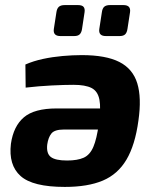

<svg xmlns="http://www.w3.org/2000/svg" viewBox="-20 -724 609 756"><path d="M235 12Q109 12 61 -31Q13 -74 23 -158Q33 -227 74 -262Q115 -297 203 -297H475L463 -214H232Q195 -214 182.5 -198.5Q170 -183 166 -155Q162 -120 180 -106Q198 -92 244 -92Q285 -92 309.5 -103Q334 -114 347.5 -145.5Q361 -177 369 -236Q378 -298 371.5 -331.5Q365 -365 340.5 -377.5Q316 -390 269 -390Q234 -390 183.5 -387.5Q133 -385 81 -379L80 -470Q112 -484 149.5 -492Q187 -500 226.5 -503.5Q266 -507 302 -507Q397 -507 450 -480Q503 -453 520.5 -396Q538 -339 525 -249Q512 -153 478 -95.5Q444 -38 385 -13Q326 12 235 12ZM287 -704Q303 -704 309 -697Q315 -690 313 -676L303 -610Q301 -596 294 -589Q287 -582 272 -582H218Q188 -582 192 -610L202 -675Q204 -690 211.5 -697Q219 -704 235 -704ZM466 -704Q481 -704 487.5 -697Q494 -690 492 -676L482 -611Q480 -596 473 -589Q466 -582 451 -582H397Q367 -582 371 -610L381 -675Q383 -691 390.5 -697.5Q398 -704 413 -704Z"/></svg>

Font: Exo 2
Style: Bold Italic
Weight: 700
Italic angle: -8°
Designer: Natanael Gama
Foundry: Natanael Gama
Version: Version 2.010